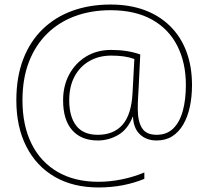

<svg xmlns="http://www.w3.org/2000/svg" viewBox="-20 -726 918 846"><path d="M826 -351Q826 -300 816.5 -255.5Q807 -211 787.5 -177.5Q768 -144 739 -125.5Q710 -107 670 -107Q625 -107 596.5 -134Q568 -161 566 -212H565Q543 -156 501 -131.5Q459 -107 411 -107Q338 -107 298 -152.5Q258 -198 258 -284Q258 -348 285 -398Q312 -448 359.5 -477Q407 -506 470 -506Q506 -506 538 -501Q570 -496 598 -486L591 -341Q590 -323 588.5 -297.5Q587 -272 587 -246Q587 -192 605.5 -162Q624 -132 670 -132Q715 -132 743.5 -160Q772 -188 785.5 -237.5Q799 -287 799 -351Q799 -450 761 -524.5Q723 -599 649 -640Q575 -681 467 -681Q382 -681 311 -655Q240 -629 188 -578Q136 -527 107.5 -453.5Q79 -380 79 -284Q79 -173 119 -92.5Q159 -12 234 31.5Q309 75 414 75Q464 75 516 64.5Q568 54 616 34V62Q573 80 522 90Q471 100 414 100Q302 100 221 53Q140 6 96 -80.5Q52 -167 52 -284Q52 -386 82 -464.5Q112 -543 167.5 -597Q223 -651 299 -678.5Q375 -706 467 -706Q551 -706 617 -681.5Q683 -657 730 -610.5Q777 -564 801.5 -498.5Q826 -433 826 -351ZM285 -284Q285 -212 316 -172Q347 -132 411 -132Q481 -132 520 -176.5Q559 -221 564 -316L572 -466Q550 -474 525.5 -477.5Q501 -481 470 -481Q416 -481 374 -457Q332 -433 308.5 -389Q285 -345 285 -284Z"/></svg>

Font: Noto Sans Armenian Thin
Style: Regular
Weight: 250
Version: Version 2.007